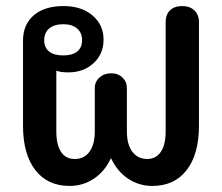

<svg xmlns="http://www.w3.org/2000/svg" viewBox="-20 -604 733 634"><path d="M56 -189V-470Q56 -523 91.5 -553.5Q127 -584 190 -584Q249 -584 285.5 -553Q322 -522 322 -473Q322 -426 289 -395.5Q256 -365 206 -365Q178 -365 166 -371V-170Q166 -126 181.5 -102.5Q197 -79 227 -79Q258 -79 275.5 -103Q293 -127 293 -170V-313Q293 -334 308.5 -348Q324 -362 347 -362Q370 -362 384.5 -348Q399 -334 399 -313V-170Q399 -127 417 -103Q435 -79 466 -79Q495 -79 511 -102.5Q527 -126 527 -170V-531Q527 -556 541.5 -570Q556 -584 582 -584Q607 -584 622 -569.5Q637 -555 637 -531V-189Q637 -95 596.5 -42.5Q556 10 483 10Q439 10 403 -14Q367 -38 347 -81H346Q326 -38 290 -14Q254 10 210 10Q137 10 96.5 -42.5Q56 -95 56 -189ZM251 -471Q251 -496 234.5 -510Q218 -524 189 -524Q159 -524 142.5 -510Q126 -496 126 -471Q126 -447 142 -434Q158 -421 189 -421Q219 -421 235 -434Q251 -447 251 -471Z"/></svg>

Font: Kodchasan SemiBold
Style: Regular
Weight: 600
Version: Version 1.000; ttfautohint (v1.6)